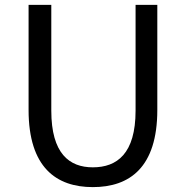

<svg xmlns="http://www.w3.org/2000/svg" viewBox="-20 -753 761 786"><path d="M360 13C510 13 624 -67 624 -303V-733H535V-300C535 -124 459 -68 360 -68C264 -68 190 -124 190 -300V-733H97V-303C97 -67 211 13 360 13Z"/></svg>

Font: Spoqa Han Sans Neo
Style: Regular
Weight: 400
Designer: [Spoqa Han Sans Neo] Dong-huui Kim ___ Younghwa Kang ___ Yujin Lee ___ [Noto Sans] Ryoko NISHIZUKA ____ (kana & ideograp
Foundry: Spoqa (http://www.spoqa-han-sans.com)
Version: Version 1.100;hotconv 1.0.109;makeotfexe 2.5.65596